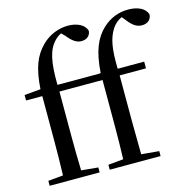

<svg xmlns="http://www.w3.org/2000/svg" viewBox="-117 -935 1040 1050"><g transform="rotate(-15 403.0 -410.0)"><path d="M461 0H664V-28L564 -37L562 -230V-484H711V-522H561C558 -634 569 -694 600 -742C613 -762 632 -779 655 -789L673 -767C700 -732 723 -717 752 -717C785 -717 805 -737 806 -764C795 -802 750 -820 700 -820C648 -820 598 -803 554 -762C503 -714 473 -645 465 -523L453 -522H220C218 -653 233 -718 274 -761C286 -774 299 -783 312 -789L331 -770C361 -733 383 -719 410 -719C442 -719 461 -739 462 -764C451 -801 408 -820 358 -820C308 -820 252 -800 210 -758C156 -704 132 -639 124 -523L32 -515V-484H124V-230C124 -166 123 -101 121 -36L36 -28V0H319V-28L224 -37C222 -101 221 -166 221 -230V-484H465V-230C465 -166 464 -101 462 -36L376 -28V0Z"/></g></svg>

Font: Source Han Serif SC Medium
Style: Regular
Weight: 500
Designer: Ryoko NISHIZUKA 西塚涼子 (kana & ideographs); Frank Grießhammer (Latin, Greek & Cyrillic); Wenlong ZHANG 张文龙 (bopomofo); San
Foundry: Adobe
Version: Version 2.003;hotconv 1.1.1;makeotfexe 2.6.0